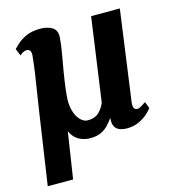

<svg xmlns="http://www.w3.org/2000/svg" viewBox="-111 -659 844 933"><g transform="rotate(-15 311.0 -192.5)"><path d="M141.5 182H14L67 -175Q73.5 -221.5 81 -266.2Q88.5 -311 95.2 -357Q102 -403 107 -453.5Q107 -471.5 100.8 -477.5Q94.5 -483.5 87 -483.5Q77.5 -483.5 68.5 -479Q59.5 -474.5 51 -466.5L36 -502Q42 -508 58 -523.5Q74 -539 103.2 -553Q132.5 -567 176.5 -567Q211 -567 235.2 -553Q259.5 -539 258 -503.5Q255.5 -464.5 247.2 -420Q239 -375.5 232 -332.5Q228.5 -311 225.8 -292.2Q223 -273.5 221 -257Q219 -240.5 217.5 -225.2Q216 -210 215.5 -195.5Q216 -166 222.2 -143.8Q228.5 -121.5 238.8 -106.8Q249 -92 261 -84.5Q273 -77 286 -77Q320.5 -77 340.8 -95.8Q361 -114.5 372.5 -142L431.5 -562H576L513.5 -107.5Q511 -88 515.8 -78.2Q520.5 -68.5 531.5 -68.5Q541.5 -68.5 554.5 -76.5Q567.5 -84.5 576 -90.5L589 -58Q583 -48 565.2 -31.8Q547.5 -15.5 520.5 -2.8Q493.5 10 460 10Q440.5 10 424 4.2Q407.5 -1.5 399 -16.8Q390.5 -32 393.5 -60.5Q379 -39.5 362.8 -23.5Q346.5 -7.5 325.5 1.2Q304.5 10 275.5 10Q253 10 233.2 2.8Q213.5 -4.5 199.2 -18.5Q185 -32.5 177.5 -52Z"/></g></svg>

Font: Merriweather 20pt ExtraBold
Style: Italic
Weight: 800
Italic angle: -7.8°
Version: Version 2.101